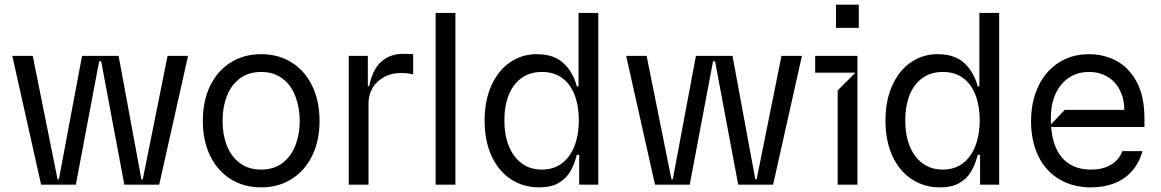

<svg xmlns="http://www.w3.org/2000/svg" viewBox="-20 -782 4915 813"><path d="M154.1 0 32 -545.5H118.6L223.7 -22.7H229.4L327.4 -545.5H482.2L578.8 -22.7H584.5L689.6 -545.5H776.3L654.1 0H506.4L408.4 -522.7H399.9L301.1 0Z M1085.9 11.4Q1012.4 11.4 956.5 -23.8Q900.6 -58.9 869.7 -122.7Q838.8 -186.4 838.8 -269.9Q838.8 -354 869.7 -418.1Q900.6 -482.2 956.5 -517.4Q1012.4 -552.6 1085.9 -552.6Q1159.1 -552.6 1215.2 -517.4Q1271.3 -482.2 1302.2 -418.1Q1333.1 -354 1333.1 -269.9Q1333.1 -186.4 1301.8 -122.7Q1270.6 -58.9 1214.8 -23.8Q1159.1 11.4 1085.9 11.4ZM1085.9 -63.9Q1139.6 -63.9 1176.3 -92Q1213.1 -120 1231 -166.5Q1248.9 -213.1 1249.3 -269.9Q1248.9 -326.7 1231 -373.9Q1213.1 -421.2 1176.3 -449.2Q1139.6 -477.3 1085.9 -477.3Q1032 -477.3 995 -449.2Q958.1 -421.2 940.2 -373.9Q922.2 -326.7 922.6 -269.9Q922.2 -213.1 940.2 -166.5Q958.1 -120 995 -92Q1032 -63.9 1085.9 -63.9Z M1456.7 0V-545.5H1537.6V-416.9H1543.3Q1557.2 -488.3 1594.8 -521.1Q1632.5 -554 1685.4 -554Q1696 -554 1708.1 -553.6Q1720.2 -553.3 1729.4 -552.6V-467.3Q1721.9 -469.1 1707.2 -471.1Q1692.5 -473 1678.3 -473Q1638.8 -473 1607.4 -456.3Q1576 -439.6 1558.2 -410.7Q1540.5 -381.7 1540.5 -345.2V0Z M1908.4 -727.3V0H1824.6V-727.3Z M2263.5 11.4Q2195.3 11.4 2142.8 -23.4Q2090.2 -58.2 2061.1 -122.2Q2032 -186.1 2032 -271.3Q2032 -355.5 2060.4 -419.2Q2088.8 -483 2139.2 -517.8Q2189.6 -552.6 2252.1 -552.6Q2325.3 -552.6 2365.9 -514.7Q2406.6 -476.9 2422.6 -416.2H2429.7V-727.3H2513.5V0H2432.5V-126.4H2422.6Q2411.9 -85.2 2394.5 -55.4Q2377.1 -25.6 2345 -7.1Q2312.9 11.4 2263.5 11.4ZM2274.9 -63.9Q2324.2 -63.9 2359.2 -90.2Q2394.2 -116.5 2412.5 -163.5Q2430.8 -210.6 2431.1 -272.7Q2430.8 -334.2 2412.8 -380.5Q2394.9 -426.8 2359.9 -452.1Q2324.9 -477.3 2274.9 -477.3Q2223 -477.3 2187.1 -450.6Q2151.3 -424 2133.3 -377.7Q2115.4 -331.3 2115.8 -272.7Q2115.4 -213.4 2133.7 -166Q2152 -118.6 2187.9 -91.3Q2223.7 -63.9 2274.9 -63.9Z M2753.6 0 2631.4 -545.5H2718L2823.2 -22.7H2828.8L2926.8 -545.5H3081.7L3178.3 -22.7H3183.9L3289.1 -545.5H3375.7L3253.6 0H3105.8L3007.8 -522.7H2999.3L2900.6 0Z M3527 0V-399.1L3602.3 -474.4H3431.8V-545.5H3610.8V0ZM3519.9 -664.1V-762.1H3616.5V-664.1Z M3960.9 11.4Q3892.8 11.4 3840.2 -23.4Q3787.6 -58.2 3758.5 -122.2Q3729.4 -186.1 3729.4 -271.3Q3729.4 -355.5 3757.8 -419.2Q3786.2 -483 3836.6 -517.8Q3887.1 -552.6 3949.6 -552.6Q4022.7 -552.6 4063.4 -514.7Q4104 -476.9 4120 -416.2H4127.1V-727.3H4210.9V0H4130V-126.4H4120Q4109.4 -85.2 4092 -55.4Q4074.6 -25.6 4042.4 -7.1Q4010.3 11.4 3960.9 11.4ZM3972.3 -63.9Q4021.7 -63.9 4056.6 -90.2Q4091.6 -116.5 4109.9 -163.5Q4128.2 -210.6 4128.6 -272.7Q4128.2 -334.2 4110.3 -380.5Q4092.3 -426.8 4057.4 -452.1Q4022.4 -477.3 3972.3 -477.3Q3920.5 -477.3 3884.6 -450.6Q3848.7 -424 3830.8 -377.7Q3812.9 -331.3 3813.2 -272.7Q3812.9 -213.4 3831.1 -166Q3849.4 -118.6 3885.3 -91.3Q3921.2 -63.9 3972.3 -63.9Z M4600.1 11.4Q4522.4 11.4 4464.7 -23.4Q4407 -58.2 4376.4 -121.6Q4345.9 -185 4345.9 -268.5Q4345.9 -351.6 4376.4 -416.2Q4407 -480.8 4462.7 -516.7Q4518.5 -552.6 4591.6 -552.6Q4653.1 -552.6 4705.8 -525.2Q4758.5 -497.9 4792.3 -436.8Q4826 -375.7 4826 -279.8V-244.3H4419.7L4488.6 -316.8H4740.8Q4740.8 -362.9 4722.3 -399.5Q4703.8 -436.1 4669.9 -456.7Q4636 -477.3 4591.6 -477.3Q4541.5 -477.3 4504.8 -452.1Q4468 -426.8 4448.7 -382.3Q4429.3 -337.7 4429.7 -279.8Q4429.7 -206.7 4450.3 -158.4Q4470.9 -110.1 4509.1 -87Q4547.2 -63.9 4600.1 -63.9Q4649.5 -63.9 4684.1 -84.3Q4718.8 -104.8 4732.2 -142H4817.5Q4804.3 -93.4 4774.3 -58.8Q4744.3 -24.1 4699.8 -6.4Q4655.2 11.4 4600.1 11.4Z"/></svg>

Font: Riot Sans
Style: Regular
Weight: 400
Designer: Rasmus Andersson
Foundry: rsms
Version: Version 3.005